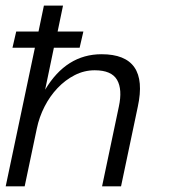

<svg xmlns="http://www.w3.org/2000/svg" viewBox="-44 -657 610 677"><path d="M13.2 -545.9H91.8L110.8 -637.2H178.2L159.2 -545.9H250L236.8 -488.8H146L115.2 -340.8Q189.9 -465.8 314 -465.8Q481.9 -465.8 441.9 -280.8L382.8 0H315.9L375 -280.8Q388.2 -341.8 368.7 -375.5Q349.1 -409.2 290 -409.2Q252.9 -409.2 219.5 -392.1Q186 -375 158.9 -346.4Q131.8 -317.9 113 -281Q94.2 -244.1 85.9 -204.1L43 0H-23.9L79.1 -488.8H0Z"/></svg>

Font: Anonymous Pro
Style: Italic
Weight: 400
Italic angle: -12°
Monospace: yes
Designer: Mark Simonson
Version: Version 1.003